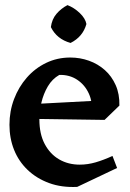

<svg xmlns="http://www.w3.org/2000/svg" viewBox="-20 -717 507 751"><path d="M282 14Q221 17 172 -1Q123 -19 88 -52.5Q53 -86 35 -131Q17 -176 17 -229Q17 -282 35 -329.5Q53 -377 85 -413.5Q117 -450 160.5 -471Q204 -492 255 -492Q293 -492 328 -479.5Q363 -467 390 -443Q417 -419 432.5 -384Q448 -349 447 -304L338 -276Q343 -317 327.5 -351Q312 -385 282 -405Q252 -425 212 -424Q184 -408 167 -379Q150 -350 142 -316Q134 -282 134 -250Q134 -193 155 -153.5Q176 -114 211.5 -93.5Q247 -73 292 -73Q323 -73 354 -82Q385 -91 420 -107L438 -60ZM389 -248 113 -252 109 -310 412 -326 447 -304ZM256 -549Q202 -564 179 -611Q183 -642 201 -663Q219 -684 244 -697Q270 -687 292 -666Q314 -645 318 -623Q304 -573 256 -549Z"/></svg>

Font: Eczar Medium
Style: Regular
Weight: 500
Designer: Vaibhav Singh
Foundry: Rosetta Type Foundry
Version: Version 2.000